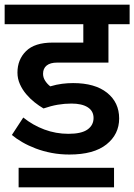

<svg xmlns="http://www.w3.org/2000/svg" viewBox="-30 -656 577 825"><path d="M50 65H460V149H50ZM157 -190Q138 -201 118.5 -216.5Q99 -232 82.5 -251.5Q66 -271 55.5 -294.5Q45 -318 45 -344Q45 -400 82 -436.5Q119 -473 196 -473H328V-552H-10V-636H527V-552H436V-387H215Q186 -387 170.5 -374.5Q155 -362 155 -339Q155 -323 164 -309Q173 -295 186 -285Q213 -293 237 -296Q261 -299 284 -299Q378 -299 430 -257.5Q482 -216 482 -147Q482 -79 427.5 -35.5Q373 8 268 8Q228 8 191.5 1Q155 -6 123.5 -18Q92 -30 66 -45Q40 -60 21 -76L70 -151Q111 -118 160.5 -99.5Q210 -81 264 -81Q320 -81 346 -99.5Q372 -118 372 -149Q372 -179 347 -195Q322 -211 277 -211Q247 -211 218 -206Q189 -201 157 -190Z"/></svg>

Font: Mukta SemiBold
Style: Regular
Weight: 600
Designer: Girish Dalvi and Yashodeep Gholap
Foundry: Ek Type
Version: Version 2.538;PS 1.002;hotconv 16.6.51;makeotf.lib2.5.65220;